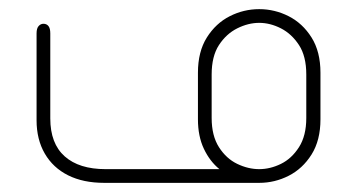

<svg xmlns="http://www.w3.org/2000/svg" viewBox="-20 -400 781 420"><path d="M547 0H208Q162 0 129 -16.5Q96 -33 78 -64Q60 -95 60 -137V-327Q60 -338 64.5 -343Q69 -348 75 -348Q82 -348 86 -343Q90 -338 90 -327V-141Q90 -86 121.5 -58Q153 -30 211 -30H460Q439 -47 426 -74.5Q413 -102 413 -139V-241Q413 -287 432.5 -318Q452 -349 482.5 -364.5Q513 -380 547 -380Q581 -380 611.5 -364.5Q642 -349 661.5 -318Q681 -287 681 -241V-139Q681 -93 661.5 -62Q642 -31 611.5 -15.5Q581 0 547 0ZM547 -30Q571 -30 594.5 -41.5Q618 -53 634 -78Q650 -103 650 -142V-237Q650 -277 634 -301.5Q618 -326 594.5 -338Q571 -350 547 -350Q523 -350 499 -338Q475 -326 459 -301.5Q443 -277 443 -237V-142Q443 -103 459 -78Q475 -53 499 -41.5Q523 -30 547 -30Z"/></svg>

Font: Beiruti ExtraLight
Style: Regular
Weight: 250
Designer: Arlette Boutros
Foundry: Boutros
Version: Version 1.41